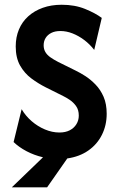

<svg xmlns="http://www.w3.org/2000/svg" viewBox="-20 -659 498 812"><path d="M29.9 133.3 161.8 6.2Q123.6 -2.8 91.7 -19.8Q59.7 -36.8 37.5 -58.3L71.5 -197.2Q88.2 -168.8 113.9 -146.5Q139.6 -124.3 170.1 -111.5Q200.7 -98.6 231.2 -98.6Q256.9 -98.6 275 -108Q293.1 -117.4 303.1 -133.7Q313.2 -150 313.2 -170.1Q313.2 -194.4 301.7 -210.4Q290.3 -226.4 274.7 -236.8Q259 -247.2 247.2 -252.8L173.6 -289.6Q141.7 -305.6 112.5 -327.4Q83.3 -349.3 64.9 -381.9Q46.5 -414.6 46.5 -462.5Q46.5 -502.1 60.1 -534.4Q73.6 -566.7 99.3 -589.9Q125 -613.2 160.8 -626Q196.5 -638.9 241 -638.9Q296.5 -638.9 339.9 -621.2Q383.3 -603.5 410.4 -583.3L378.5 -447.9Q359.7 -472.2 336.1 -489.9Q312.5 -507.6 286.8 -517.7Q261.1 -527.8 235.4 -527.8Q212.5 -527.8 196.9 -519.8Q181.2 -511.8 172.9 -498.3Q164.6 -484.7 164.6 -467.4Q164.6 -451.4 171.9 -438.9Q179.2 -426.4 193.1 -416.7Q206.9 -406.9 225.7 -397.2L300 -360.4Q318.8 -351.4 341 -337.2Q363.2 -322.9 384 -301.4Q404.9 -279.9 418.1 -249.7Q431.2 -219.4 431.2 -177.8Q431.2 -129.2 411.1 -88.9Q391 -48.6 353.8 -22.6Q316.7 3.5 264.6 11.1L179.2 133.3Z"/></svg>

Font: Afacad Flux
Style: Bold
Weight: 700
Designer: Kristian Moeller
Foundry: Dicotype
Version: Version 1.100